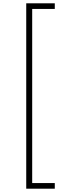

<svg xmlns="http://www.w3.org/2000/svg" viewBox="-20 -880 420 1160"><path d="M138.5 260V-860H311V-826H174.5V226H311V260Z"/></svg>

Font: Spartan Thin ExtraLight
Style: Regular
Weight: 250
Version: Version 1.004